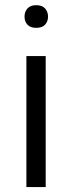

<svg xmlns="http://www.w3.org/2000/svg" viewBox="-20 -741 283 753"><path d="M83.5 -521V-7.3H159.2V-521ZM87.9 -644C95.2 -636.2 106.4 -631.8 122.1 -631.8C137.2 -631.8 148.9 -635.7 156.7 -644C172.4 -661.1 172.4 -690.4 156.7 -708C148.9 -716.3 137.2 -720.7 122.1 -720.7C106.4 -720.7 95.2 -716.3 87.9 -708C80.1 -699.2 76.2 -689 76.2 -675.8C76.2 -662.6 80.1 -652.3 87.9 -644Z"/></svg>

Font: Shabnam Light
Style: Regular
Weight: 300
Foundry: DejaVu fonts team - Redesigned by Saber Rastikerdar - Based on Vazir font
Version: Version 5.0.1